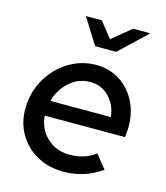

<svg xmlns="http://www.w3.org/2000/svg" viewBox="-110 -812 783 906"><g transform="rotate(15 281.0 -358.5)"><path d="M285 10Q212 10 155.5 -21Q99 -52 66.5 -106.5Q34 -161 34 -231Q34 -290 55 -341.5Q76 -393 113.5 -432.5Q151 -472 200 -494.5Q249 -517 305 -517Q369 -517 419 -485.5Q469 -454 498 -399.5Q527 -345 527 -275Q527 -265 526 -252.5Q525 -240 523 -223H131Q136 -159 180.5 -117Q225 -75 291 -75Q365 -75 417 -115L470 -49Q385 10 285 10ZM139 -297H434Q428 -356 390.5 -394Q353 -432 298 -432Q242 -432 198.5 -394Q155 -356 139 -297ZM276 -601 197 -727H275L335 -651L428 -727H512L379 -601Z"/></g></svg>

Font: Red Hat Display Medium
Style: Italic
Weight: 500
Italic angle: -12°
Designer: Pentagram, MCKL
Foundry: Pentagram, MCKL
Version: Version 1.023; ttfautohint (v1.8.3)